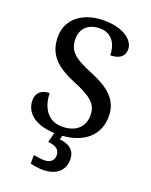

<svg xmlns="http://www.w3.org/2000/svg" viewBox="-174 -815 902 1147"><g transform="rotate(20 277.0 -242.0)"><path d="M243 240C328 240 378 197 378 126C378 73 343 39 278 34L284 9C421 -1 506 -76 506 -194C506 -296 441 -354 319 -404C197 -453 160 -489 160 -563C160 -629 204 -671 277 -671C359 -671 389 -604 389 -541C446 -541 478 -566 478 -610C478 -668 410 -724 284 -724C154 -724 57 -655 57 -539C57 -432 114 -369 243 -317C358 -269 401 -235 401 -163C401 -88 349 -42 263 -42C173 -42 129 -113 126 -205C77 -205 44 -179 44 -131C44 -56 103 4 234 10L218 72C261 75 293 91 293 130C293 164 270 183 232 183C214 183 188 180 164 175V229C188 236 222 240 243 240Z"/></g></svg>

Font: Noto Serif Telugu Medium
Style: Regular
Weight: 500
Designer: Jelle Bosma - Monotype Design Team
Foundry: Monotype Imaging Inc.
Version: Version 2.005